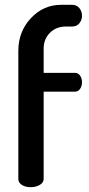

<svg xmlns="http://www.w3.org/2000/svg" viewBox="-20 -776 368 796"><path d="M56 -34V-565Q56 -645 108 -700.5Q160 -756 233 -756H279Q298 -756 309 -742.5Q320 -729 320 -711Q320 -693 309 -679.5Q298 -666 279 -666H253Q213 -666 187 -640Q161 -614 161 -575V-474H291Q304 -474 312 -462.5Q320 -451 320 -435Q320 -419 312 -407.5Q304 -396 291 -396H161V-34Q161 -19 145 -9.5Q129 0 107 0Q85 0 70.5 -9.5Q56 -19 56 -34Z"/></svg>

Font: TerminalDosisSemiBold
Style: Bold
Weight: 600
Designer: EdgarTolentino, PabloImpallari, IginoMarini
Foundry: EdgarTolentino, PabloImpallari, IginoMarini
Version: Version 1.006